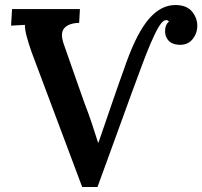

<svg xmlns="http://www.w3.org/2000/svg" viewBox="-20 -736 805 764"><path d="M307 8 106 -528Q94 -562 86.5 -590Q79 -618 79 -637L24 -634L28 -700H298L295 -645Q253 -644 235.5 -623.5Q218 -603 235 -557Q255 -500 274.5 -444Q294 -388 315 -329Q333 -282 345.5 -245Q358 -208 370 -169H372Q386 -210 398 -244.5Q410 -279 422 -314.5Q434 -350 449 -392.5Q464 -435 484 -491Q527 -609 574 -662.5Q621 -716 678 -716Q723 -716 744.5 -689.5Q766 -663 765 -631Q764 -600 744 -577.5Q724 -555 689 -558Q662 -560 648.5 -577Q635 -594 637 -617Q638 -638 652 -650Q649 -656 641 -656Q628 -656 612.5 -630.5Q597 -605 578.5 -561.5Q560 -518 540 -463Q504 -367 463 -253Q422 -139 368 8Z"/></svg>

Font: Lora SemiBold
Style: Italic
Weight: 600
Italic angle: -3°
Designer: Olga Karpushina, Alexei Vanyashin (Cyrillic)
Foundry: Cyreal
Version: Version 3.011; ttfautohint (v1.8.4.7-5d5b)